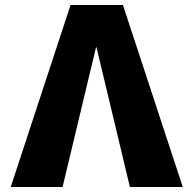

<svg xmlns="http://www.w3.org/2000/svg" viewBox="-20 -750 776 770"><path d="M501 0 367 -560H365L231 0H23L263 -730H473L713 0Z"/></svg>

Font: M PLUS 1p Black
Style: Regular
Weight: 900
Version: Version 1.061